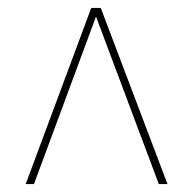

<svg xmlns="http://www.w3.org/2000/svg" viewBox="-20 -734 488 486"><path d="M45 -268H66L223 -692L382 -268H404L235 -714H211Z"/></svg>

Font: Noto Serif Display Condensed
Style: Regular
Weight: 400
Width: 3
Designer: Monotype Design Team
Foundry: Monotype Imaging Inc.
Version: Version 2.009